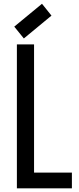

<svg xmlns="http://www.w3.org/2000/svg" viewBox="-20 -1018 426 1038"><path d="M71.3 0V-777.8H164.1V-85H368.7V0ZM108.9 -810.1 57.1 -874 207 -997.6 258.3 -933.6Z"/></svg>

Font: Voltaire
Style: Regular
Weight: 400
Designer: Yvonne Schüttler, Eben Sorkin, Emma Marichal
Foundry: Sorkin Type Co.
Version: Version 1.010; ttfautohint (v1.8.4.7-5d5b)